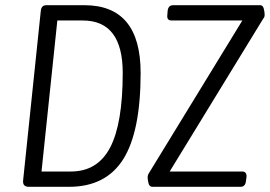

<svg xmlns="http://www.w3.org/2000/svg" viewBox="-20 -720 1040 740"><path d="M91 0Q67 0 69 -24L137 -676Q138 -688 143 -694Q148 -700 160 -700H305Q522 -700 522 -439Q522 -213 455 -106.5Q388 0 246 0ZM140 -59H253Q356 -59 404.5 -151.5Q453 -244 453 -439Q453 -641 299 -641H201ZM567 0Q556 0 552.5 -13.5Q549 -27 549 -37Q549 -46 556 -56L914 -641H641Q622 -641 625 -663L626 -677Q628 -700 648 -700H983Q993 -700 996.5 -687Q1000 -674 1000 -663Q1000 -657 998 -653Q996 -649 992 -644L634 -59H913Q932 -59 930 -37L928 -23Q926 0 907 0Z"/></svg>

Font: Asap Condensed Condensed Light
Style: Italic
Weight: 300
Width: 3
Italic angle: -6°
Designer: Pablo Cosgaya
Foundry: Omnibus-Type
Version: Version 3.001; ttfautohint (v1.8.4.7-5d5b)